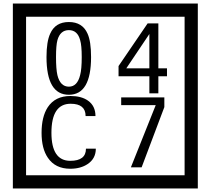

<svg xmlns="http://www.w3.org/2000/svg" viewBox="-20 -980 1195 1090"><path d="M1103 90H53V-960H1103ZM1028 15V-885H128V15ZM497 -656Q497 -442 371 -442Q244 -442 244 -656Q244 -744 265 -789Q294 -855 371 -855Q448 -855 477 -789Q497 -745 497 -656ZM444 -656Q444 -723 435 -752Q420 -809 371 -809Q322 -809 306 -752Q298 -723 298 -656Q298 -587 306 -553Q322 -488 371 -488Q419 -488 435 -554Q444 -587 444 -656ZM928 -547H879V-450H828V-547H653V-605L818 -847H879V-592H928ZM828 -592V-787L697 -592ZM524 -136Q524 -80 478 -49Q438 -22 379 -22Q294 -22 252 -84Q216 -136 216 -226Q216 -317 251 -371Q293 -435 380 -435Q442 -435 479 -409Q522 -379 522 -321H466Q466 -391 381 -391Q272 -391 272 -226Q272 -67 379 -67Q468 -67 468 -136ZM913 -372 784 -30H723L864 -383H668V-427H913Z"/></svg>

Font: Unicode BMP Fallback SIL
Style: Regular
Weight: 400
Foundry: NRSI, SIL International
Version: Version 5.1 Based on Unicode 5.1